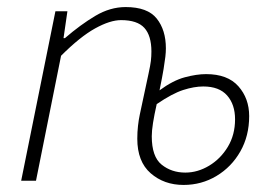

<svg xmlns="http://www.w3.org/2000/svg" viewBox="-20 -512 773 544"><path d="M500 12Q445 12 407 -21Q369 -54 369 -119Q369 -138 371 -155.5Q373 -173 376 -187L401 -304Q406 -327 407.5 -339.5Q409 -352 409 -366Q409 -411 389 -433Q369 -455 323 -455Q292 -455 249.5 -431.5Q207 -408 153 -354L82 0H40L137 -480H171L160 -404H164Q208 -442 250 -467Q292 -492 336 -492Q398 -492 424 -459.5Q450 -427 450 -375Q450 -364 448.5 -351Q447 -338 443.5 -316.5Q440 -295 432 -256Q470 -284 503.5 -293Q537 -302 564 -302Q625 -302 655.5 -267.5Q686 -233 686 -183Q686 -127 661 -83Q636 -39 593.5 -13.5Q551 12 500 12ZM505 -23Q540 -23 572.5 -42.5Q605 -62 625.5 -96Q646 -130 646 -174Q646 -216 623.5 -241.5Q601 -267 556 -267Q530 -267 499 -257Q468 -247 424 -217Q417 -186 413.5 -163.5Q410 -141 410 -126Q410 -68 438 -45.5Q466 -23 505 -23Z"/></svg>

Font: Source Sans 3 Light
Style: Italic
Weight: 300
Italic angle: -11°
Designer: Paul D. Hunt
Foundry: Adobe
Version: Version 3.046;hotconv 1.0.118;makeotfexe 2.5.65603